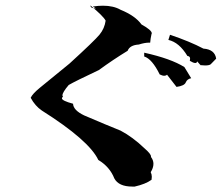

<svg xmlns="http://www.w3.org/2000/svg" viewBox="-20 -711 817 707"><path d="M476 -24H467Q417 -24 401 -54Q384 -97 342 -122Q308 -194 134 -304Q109 -321 93 -351Q100 -366 127 -388L236 -477Q328 -561 346.5 -583.5Q365 -606 369 -635Q361 -651 313 -691Q313 -680 333 -680L322 -687Q342 -690 359 -690Q398 -690 424 -675Q478 -653 501 -621Q539 -600 539 -588L538 -586Q534 -568 533 -554H529Q513 -554 491 -547Q458 -545 450 -524Q396 -491 344 -453Q257 -412 233 -398Q210 -371 210 -360Q210 -357 212 -355Q208 -352 208 -349Q208 -340 249 -329Q250 -305 290 -286Q374 -250 424 -230Q468 -207 513 -164Q536 -144 536 -135V-133Q545 -121 545 -108Q545 -93 535 -77Q539 -69 539 -60L538 -49Q516 -33 476 -24ZM630 -391 595 -436Q591 -432 585 -432Q578 -432 568 -437Q540 -494 511 -503V-517Q610 -495 659 -464L684 -423Q669 -420 664 -407.5Q659 -395 630 -391ZM735 -470 720 -471V-470Q719 -470 706 -485Q705 -479 699 -479Q692 -479 679 -487L680 -495Q680 -504 670 -505Q640 -555 600 -564L606 -583Q680 -558 729 -532Q771 -529 776 -495Q761 -479 756 -474.5Q751 -470 735 -470Z"/></svg>

Font: Xiangcui Kesong Xiangcui Kesong
Style: Regular
Weight: 400
Version: Version 1.501;March 28, 2024;FontCreator 14.0.0.2814 64-bit